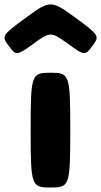

<svg xmlns="http://www.w3.org/2000/svg" viewBox="-77 -838 452 858"><path d="M-38 -633C-71 -677 -69 -680 39 -759C146 -838 152 -838 260 -759C367 -680 369 -677 336 -633C303 -588 300 -589 226 -643C151 -697 147 -697 73 -643C-2 -589 -5 -588 -38 -633ZM149 -513C63 -513 60 -506 60 -257C60 -7 63 0 149 0C234 0 237 -7 237 -257C237 -506 234 -513 149 -513Z"/></svg>

Font: Hussar Print
Style: Bold
Weight: 700
Foundry: Cannot Into Space Fonts
Version: Version 2.00